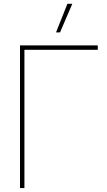

<svg xmlns="http://www.w3.org/2000/svg" viewBox="-20 -959 548 979"><path d="M478.5 -705.1H104.5V0H82V-727.5H478.5ZM323.7 -939.5H348.6L286.1 -793.9H265.6Z"/></svg>

Font: Intratopia Thin
Style: Regular
Weight: 100
Designer: Rasmus Andersson
Foundry: rsms
Version: Version 3.000;Glyphs 3.2.3 (3260)